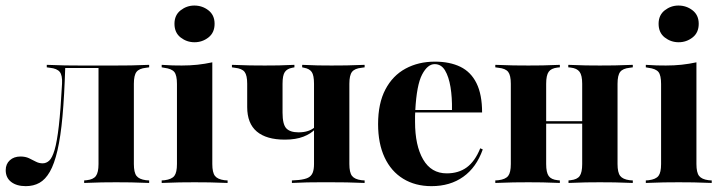

<svg xmlns="http://www.w3.org/2000/svg" viewBox="-46 -647 2552 679"><path d="M364.5 -2.4Q339.5 -2.4 314.1 -2Q288.7 -1.6 251.6 0V-8.9L260.5 -9.7Q283.9 -12.1 293.1 -24.6Q302.4 -37.1 302.4 -66.9V-208.9H427.4V-66.9Q427.4 -37.1 436.7 -25Q446 -12.9 470.2 -9.7L481.5 -8.9V0Q443.5 -1.6 417.3 -2Q391.1 -2.4 364.5 -2.4ZM45.2 11.3Q12.9 11.3 -6.5 -3.6Q-25.8 -18.5 -25.8 -45.2Q-25.8 -66.9 -11.3 -80.2Q3.2 -93.5 26.6 -93.5Q43.5 -93.5 56.5 -87.5Q69.4 -81.5 80.6 -75.4Q91.9 -69.4 104.8 -69.4Q117.7 -69.4 128.2 -79Q138.7 -88.7 147.2 -117.3Q155.6 -146 162.1 -202Q168.5 -258.1 173.4 -350.8Q175 -380.6 165.3 -392.7Q155.6 -404.8 130.6 -407.3L119.4 -408.9V-417.7Q157.3 -416.1 183.9 -415.7Q210.5 -415.3 236.3 -415.3H242.7H364.5Q391.1 -415.3 417.3 -415.7Q443.5 -416.1 481.5 -417.7V-408.9L470.2 -407.3Q446 -404.8 436.7 -392.7Q427.4 -380.6 427.4 -350.8V-208.9H302.4V-408.9L304.8 -406.5H181.5L184.7 -408.1Q181.5 -307.3 175 -235.5Q168.5 -163.7 157.3 -115.3Q146 -66.9 130.2 -39.5Q114.5 -12.1 93.5 -0.4Q72.6 11.3 45.2 11.3Z M579.8 -208.9V-350Q579.8 -380.6 570.6 -392.3Q561.3 -404 534.7 -407.3L525.8 -408.9V-417.7Q547.6 -416.1 564.1 -415.7Q580.6 -415.3 596.8 -415.3Q625.8 -415.3 652.4 -418.1Q679 -421 704.8 -426.6V-417.7V-208.9ZM641.9 -2.4Q616.1 -2.4 589.5 -2Q562.9 -1.6 525.8 0V-8.9L536.3 -9.7Q561.3 -12.9 570.6 -25Q579.8 -37.1 579.8 -66.9V-208.9H704.8V-66.9Q704.8 -37.1 714.1 -25Q723.4 -12.9 747.6 -9.7L758.9 -8.9V0Q721 -1.6 694.8 -2Q668.5 -2.4 641.9 -2.4ZM641.9 -497.6Q614.5 -497.6 592.7 -514.5Q571 -531.5 571 -562.9Q571 -593.5 592.7 -610.5Q614.5 -627.4 641.1 -627.4Q669.4 -627.4 691.1 -610.5Q712.9 -593.5 712.9 -562.9Q712.9 -531.5 691.1 -514.5Q669.4 -497.6 641.9 -497.6Z M961.3 -153.2Q896 -153.2 862.1 -181.9Q828.2 -210.5 828.2 -268.5V-350.8Q828.2 -380.6 819 -392.7Q809.7 -404.8 784.7 -407.3L774.2 -408.9V-417.7Q812.1 -416.1 838.3 -415.7Q864.5 -415.3 890.3 -415.3Q915.3 -415.3 939.5 -415.7Q963.7 -416.1 995.2 -417.7V-408.9L987.1 -407.3Q969.4 -404 961.3 -392.3Q953.2 -380.6 953.2 -350.8V-248.4Q953.2 -207.3 966.5 -193.1Q979.8 -179 1009.7 -179Q1029 -179 1043.5 -183.9Q1058.1 -188.7 1068.5 -198.4V-190.3Q1054 -174.2 1027 -163.7Q1000 -153.2 961.3 -153.2ZM1126.6 -2.4Q1105.6 -2.4 1085.1 -2.4Q1064.5 -2.4 1040.7 -2Q1016.9 -1.6 986.3 0V-8.9L1010.5 -10.5Q1032.3 -12.9 1043.5 -18.5Q1054.8 -24.2 1059.7 -35.9Q1064.5 -47.6 1064.5 -66.9V-350.8Q1064.5 -380.6 1056.5 -392.3Q1048.4 -404 1029.8 -407.3L1022.6 -408.9V-417.7Q1054 -416.1 1078.2 -415.7Q1102.4 -415.3 1126.6 -415.3Q1153.2 -415.3 1179.4 -415.7Q1205.6 -416.1 1243.5 -417.7V-408.9L1232.3 -407.3Q1208.1 -404.8 1198.8 -392.7Q1189.5 -380.6 1189.5 -350.8V-66.9Q1189.5 -37.1 1198.8 -25Q1208.1 -12.9 1232.3 -9.7L1243.5 -8.9V0Q1205.6 -1.6 1179.4 -2Q1153.2 -2.4 1126.6 -2.4Z M1479.8 11.3Q1422.6 11.3 1379.8 -14.9Q1337.1 -41.1 1314.1 -90.3Q1291.1 -139.5 1291.1 -208.1Q1291.1 -281.5 1316.9 -330.6Q1342.7 -379.8 1388.3 -404.4Q1433.9 -429 1491.9 -429Q1544.4 -429 1581.9 -410.9Q1619.4 -392.7 1639.1 -352.8Q1658.9 -312.9 1658.9 -249.2H1382.3L1380.6 -258.1H1552.4Q1553.2 -302.4 1547.2 -339.1Q1541.1 -375.8 1527.8 -398Q1514.5 -420.2 1491.1 -420.2Q1466.1 -420.2 1446.8 -383.5Q1427.4 -346.8 1422.6 -256.5V-254.8Q1421.8 -246 1421.8 -236.3Q1421.8 -226.6 1421.8 -216.1Q1421.8 -132.3 1450.4 -83.1Q1479 -33.9 1533.9 -33.9Q1575.8 -33.9 1604.8 -55.2Q1633.9 -76.6 1652.4 -122.6L1661.3 -118.5Q1638.7 -54.8 1592.3 -21.8Q1546 11.3 1479.8 11.3Z M2075 -2.4Q2050.8 -2.4 2025.8 -2Q2000.8 -1.6 1964.5 0V-8.9L1971.8 -9.7Q1995.2 -12.1 2004 -24.6Q2012.9 -37.1 2012.9 -66.9V-208.9H2137.9V-66.9Q2137.9 -37.1 2147.2 -25Q2156.5 -12.9 2180.6 -9.7L2191.9 -8.9V0Q2154 -1.6 2127.8 -2Q2101.6 -2.4 2075 -2.4ZM1822.6 -2.4Q1796.8 -2.4 1770.2 -2Q1743.5 -1.6 1705.6 0V-8.9L1716.9 -9.7Q1741.9 -12.9 1751.2 -25Q1760.5 -37.1 1760.5 -66.9V-350.8Q1760.5 -380.6 1751.2 -392.7Q1741.9 -404.8 1716.9 -407.3L1705.6 -408.9V-417.7Q1743.5 -416.1 1770.2 -415.7Q1796.8 -415.3 1822.6 -415.3Q1847.6 -415.3 1872.6 -415.7Q1897.6 -416.1 1933.9 -417.7V-408.9L1925.8 -408.1Q1903.2 -405.6 1894.4 -393.1Q1885.5 -380.6 1885.5 -350.8V-66.9Q1885.5 -37.1 1894.4 -24.6Q1903.2 -12.1 1925.8 -9.7L1933.9 -8.9V0Q1897.6 -1.6 1872.6 -2Q1847.6 -2.4 1822.6 -2.4ZM2012.9 -208.9V-350.8Q2012.9 -380.6 2003.6 -393.1Q1994.4 -405.6 1971.8 -408.1L1963.7 -408.9V-417.7Q2000 -416.1 2025.4 -415.7Q2050.8 -415.3 2075 -415.3Q2101.6 -415.3 2127.8 -415.7Q2154 -416.1 2191.9 -417.7V-408.9L2180.6 -407.3Q2156.5 -404.8 2147.2 -392.7Q2137.9 -380.6 2137.9 -350.8V-208.9ZM1836.3 -209.7V-218.5H2062.9V-209.7Z M2291.9 -208.9V-350Q2291.9 -380.6 2282.7 -392.3Q2273.4 -404 2246.8 -407.3L2237.9 -408.9V-417.7Q2259.7 -416.1 2276.2 -415.7Q2292.7 -415.3 2308.9 -415.3Q2337.9 -415.3 2364.5 -418.1Q2391.1 -421 2416.9 -426.6V-417.7V-208.9ZM2354 -2.4Q2328.2 -2.4 2301.6 -2Q2275 -1.6 2237.9 0V-8.9L2248.4 -9.7Q2273.4 -12.9 2282.7 -25Q2291.9 -37.1 2291.9 -66.9V-208.9H2416.9V-66.9Q2416.9 -37.1 2426.2 -25Q2435.5 -12.9 2459.7 -9.7L2471 -8.9V0Q2433.1 -1.6 2406.9 -2Q2380.6 -2.4 2354 -2.4ZM2354 -497.6Q2326.6 -497.6 2304.8 -514.5Q2283.1 -531.5 2283.1 -562.9Q2283.1 -593.5 2304.8 -610.5Q2326.6 -627.4 2353.2 -627.4Q2381.5 -627.4 2403.2 -610.5Q2425 -593.5 2425 -562.9Q2425 -531.5 2403.2 -514.5Q2381.5 -497.6 2354 -497.6Z"/></svg>

Font: Playfair 144pt SemiCondensed ExtraBold
Style: Regular
Weight: 800
Width: 4
Designer: Claus Eggers Sørensen
Foundry: Claus Eggers Sørensen
Version: Version 2.203